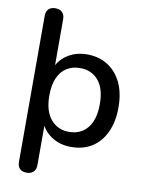

<svg xmlns="http://www.w3.org/2000/svg" viewBox="-97 -780 784 1034"><g transform="rotate(10 295.5 -262.5)"><path d="M121 187Q97 187 84 174Q71 161 71 136V-661Q71 -686 84 -699Q97 -712 121 -712Q145 -712 158.5 -699Q172 -686 172 -661V-378H159Q175 -432 222 -464.5Q269 -497 333 -497Q398 -497 446.5 -466Q495 -435 521.5 -379Q548 -323 548 -244Q548 -167 521.5 -109.5Q495 -52 447 -21.5Q399 9 333 9Q270 9 223 -23Q176 -55 160 -108H172V136Q172 161 158.5 174Q145 187 121 187ZM308 -69Q350 -69 381 -89Q412 -109 429 -148Q446 -187 446 -244Q446 -330 408.5 -374Q371 -418 308 -418Q267 -418 235.5 -398.5Q204 -379 187 -340Q170 -301 170 -244Q170 -159 208 -114Q246 -69 308 -69Z"/></g></svg>

Font: Nunito SemiBold
Style: Regular
Weight: 600
Designer: Vernon Adams
Foundry: Vernon Adams
Version: Version 3.602